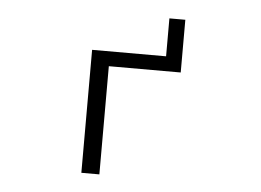

<svg xmlns="http://www.w3.org/2000/svg" viewBox="-49 -744 1099 808"><g transform="rotate(5 500.0 -340.0)"><path d="M702.1 -457H398.4V0H322.3V-519.5H634.8V-679.7H702.1Z"/></g></svg>

Font: GenEi Gothic M SemiLight
Style: Regular
Weight: 350
Designer: o_tamon (Modified); [Source Han Sans]
Ryoko NISHIZUKA  (kana & ideographs); Paul D. Hunt (Latin, Greek & Cyrillic); Wenl
Version: Version 1.1a;Original Version 1.004